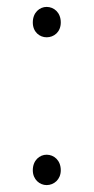

<svg xmlns="http://www.w3.org/2000/svg" viewBox="-20 -523 271 556"><path d="M115 -415C136 -415 156 -430 156 -458C156 -487 136 -503 115 -503C95 -503 75 -487 75 -458C75 -430 95 -415 115 -415ZM115 13C136 13 156 -3 156 -30C156 -59 136 -75 115 -75C95 -75 75 -59 75 -30C75 -3 95 13 115 13Z"/></svg>

Font: Genne Gothic ExtraLight
Style: Regular
Weight: 250
Designer: Ryoko NISHIZUKA (kana & ideographs); Paul D. Hunt (Latin, Greek & Cyrillic); Wenlong ZHANG (bopomofo); Sandoll Communica
Foundry: Adobe Systems Incorporated
Version: Version 1.004;PS 1.004;hotconv 16.6.51;makeotf.lib2.5.65220